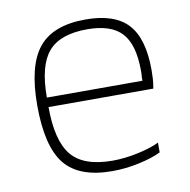

<svg xmlns="http://www.w3.org/2000/svg" viewBox="-64 -567 629 637"><g transform="rotate(-10 251.0 -248.5)"><path d="M430 -60V-27Q402 -13 356 -3Q310 7 265 7Q153 7 105 -53Q57 -113 57 -251Q57 -384 105.5 -444Q154 -504 264 -504Q362 -504 406.5 -455.5Q451 -407 451 -301Q451 -286 450 -270.5Q449 -255 446 -239H93Q93 -126 133.5 -76.5Q174 -27 272 -27Q312 -27 357 -36.5Q402 -46 430 -60ZM416 -304Q416 -393 380 -432Q344 -471 264 -471Q172 -471 132.5 -424.5Q93 -378 93 -271H415Q415 -273 415 -275.5Q415 -278 415 -283Q416 -291 416 -295.5Q416 -300 416 -304Z"/></g></svg>

Font: Blinker ExtraLight
Style: Regular
Weight: 200
Designer: Juergen Huber
Foundry: supertype
Version: Version 1.017;hotconv 1.0.117;makeotfexe 2.5.65602